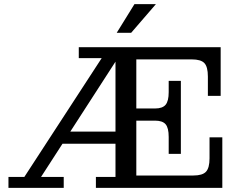

<svg xmlns="http://www.w3.org/2000/svg" viewBox="-20 -911 1167 931"><path d="M546 -752 632 -891H736L616 -752ZM540 -273V-612L321 -273ZM21 0V-53H98L473 -629H362V-682H1050V-446H988V-540Q988 -587 971 -605Q954 -623 910 -623H641V-385H732Q768 -385 783 -403Q798 -421 798 -464V-519H857V-165H798V-247Q798 -291 783 -308.5Q768 -326 732 -326H641V-60H918Q962 -60 979 -78.5Q996 -97 996 -143V-245H1058V0H445V-53H540V-214H283L179 -53H289V0Z"/></svg>

Font: Montagu Slab 16pt
Style: Regular
Weight: 400
Designer: Florian Karsten
Foundry: Florian Karsten
Version: Version 1.000; ttfautohint (v1.8.3)